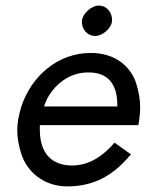

<svg xmlns="http://www.w3.org/2000/svg" viewBox="-20 -660 540 689"><path d="M274 -586C274 -584 274 -582 274 -580C274 -557 291 -532 320 -531C321 -531 321 -531 322 -531C347 -531 379 -557 382 -584C382 -586 382 -588 382 -590C382 -613 365 -639 336 -640C335 -640 335 -640 334 -640C309 -640 277 -612 274 -586ZM391 -148C352 -103 303 -66 237 -66C176 -67 140 -98 128 -149C124 -164 123 -180 123 -197C123 -201 123 -206 123 -211H476C479 -219 479 -226 480 -234C482 -248 483 -261 483 -275C483 -302 478 -330 469 -360C450 -420 395 -470 306 -470C186 -470 93 -386 57 -279C52 -263 48 -247 45 -230C43 -217 42 -205 42 -192C42 -165 47 -137 57 -106C77 -45 135 8 220 9C328 9 393 -39 450 -106ZM138 -278C144 -297 153 -315 166 -332C197 -373 243 -400 295 -400C296 -400 298 -400 299 -400C378 -400 401 -344 401 -284C401 -282 401 -280 401 -278Z"/></svg>

Font: Jost
Style: Italic
Weight: 400
Italic angle: -5°
Version: Version 3.710